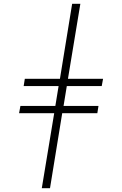

<svg xmlns="http://www.w3.org/2000/svg" viewBox="-20 -843 640 1006"><path d="M199 143 264 -250H80L87 -288H270L287 -392H104L110 -430H294L358 -823H401L336 -430H520L513 -392H330L313 -288H496L490 -250H306L242 143Z"/></svg>

Font: Iosevka SS04 XLt Ex
Style: Italic
Weight: 200
Width: 7
Italic angle: -9°
Monospace: yes
Designer: Belleve Invis
Foundry: Belleve Invis
Version: Version 19.0.0; ttfautohint (v1.8.4)